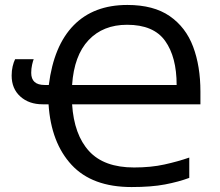

<svg xmlns="http://www.w3.org/2000/svg" viewBox="-20 -745 889 775"><path d="M494 -725Q600 -725 665 -680Q730 -635 759.5 -556.5Q789 -478 789 -375V-324H271Q279 -201 339.5 -135Q400 -69 521 -69Q589 -69 643.5 -81Q698 -93 744 -109V-27Q701 -11 646 -0.5Q591 10 511 10Q352 10 269 -79.5Q186 -169 176 -324H152Q97 -324 62 -355.5Q27 -387 27 -440Q27 -460 31 -477Q35 -494 41 -506H116Q113 -499 109.5 -483.5Q106 -468 106 -451Q106 -402 160 -402H177Q197 -561 277.5 -643Q358 -725 494 -725ZM493 -645Q396 -645 337.5 -583Q279 -521 271 -402H693Q693 -515 646.5 -580Q600 -645 493 -645Z"/></svg>

Font: Noto Sans IKEA
Style: Regular
Weight: 400
Designer: Monotype Design Team
Foundry: Monotype Imaging Inc.
Version: Version 2.001